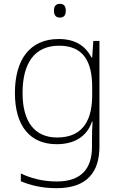

<svg xmlns="http://www.w3.org/2000/svg" viewBox="-20 -744 630 1004"><path d="M292 -724C271 -724 262 -709 262 -688C262 -667 271 -652 292 -652C317 -652 324 -667 324 -688C324 -709 317 -724 292 -724ZM287 -540C136 -540 58 -432 58 -258C58 -83 139 10 276 10C370 10 434 -30 461 -108H464C462 -74 461 -49 461 -15V23C461 134 409 205 277 205C202 205 138 187 89 163V204C138 224 196 240 276 240C437 240 500 154 500 22V-530H468L462 -443H459C429 -500 378 -540 287 -540ZM289 -505C419 -505 462 -418 462 -289V-246C462 -132 425 -25 279 -25C162 -25 98 -106 98 -258C98 -413 160 -505 289 -505Z"/></svg>

Font: Noto Sans Cherokee ExtraLight
Style: Regular
Weight: 200
Designer: Monotype Design Team
Foundry: Monotype Imaging Inc.
Version: Version 2.001